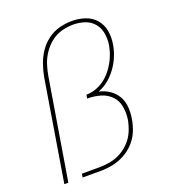

<svg xmlns="http://www.w3.org/2000/svg" viewBox="-135 -845 847 946"><g transform="rotate(-20 288.0 -371.5)"><path d="M40 0H61L148 -527Q153 -557 162.5 -586Q172 -615 190 -641.5Q208 -668 233.5 -688Q259 -708 289.5 -716Q320 -724 349 -724Q380 -724 409 -714.5Q438 -705 457 -682.5Q476 -660 481 -629.5Q486 -599 481 -568Q475 -533 459.5 -500Q444 -467 419.5 -438.5Q395 -410 361.5 -393.5Q328 -377 293 -377L290 -358Q325 -358 357.5 -349Q390 -340 413 -317Q436 -294 442 -260.5Q448 -227 443 -192Q438 -164 426.5 -135.5Q415 -107 393.5 -83.5Q372 -60 345 -45Q318 -30 288.5 -24.5Q259 -19 231 -19H139L136 0H231Q262 0 294 -6.5Q326 -13 356 -29Q386 -45 409.5 -70.5Q433 -96 445.5 -127Q458 -158 463 -190Q468 -221 465.5 -251.5Q463 -282 448 -307Q433 -332 409 -348Q385 -364 355 -371Q395 -386 426 -417.5Q457 -449 476 -487.5Q495 -526 501 -566Q507 -601 501 -635.5Q495 -670 473 -695.5Q451 -721 418 -732Q385 -743 350 -743Q317 -743 284 -734.5Q251 -726 222.5 -705Q194 -684 174.5 -655Q155 -626 144 -594Q133 -562 127 -530Z"/></g></svg>

Font: Iosevka Sparkle Thin Oblique
Style: Regular
Weight: 100
Italic angle: -9°
Designer: Belleve Invis
Foundry: Belleve Invis
Version: Version 4.5.0; ttfautohint (v1.8.3)